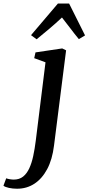

<svg xmlns="http://www.w3.org/2000/svg" viewBox="-142 -840 514 1114"><path d="M171.5 4Q161.5 85.5 131.8 141.2Q102 197 57.5 226Q13 255 -43 255Q-68 255 -90 250.2Q-112 245.5 -122 237.5L-106 194.5Q-98.5 197.5 -85.8 199.8Q-73 202 -62 202Q-30 202 -8.2 184.8Q13.5 167.5 27.8 136.8Q42 106 50.8 65Q59.5 24 65.5 -23.5L122 -478.5L56.5 -502.5L64 -536L219 -559L241.5 -548ZM70.5 -612 38 -636 194 -819.5H259L351.5 -634.5L315.5 -613Q290.5 -643 267 -674.5Q243.5 -706 217.5 -738.5Q183.5 -706.5 146.2 -674.8Q109 -643 70.5 -612Z"/></svg>

Font: Merriweather 36pt Medium
Style: Italic
Weight: 500
Italic angle: -7.8°
Version: Version 2.101